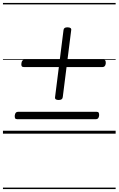

<svg xmlns="http://www.w3.org/2000/svg" viewBox="-20 -905 803 1300"><path d="M377 -228Q363 -228 357 -233Q351 -238 353 -249L410 -701Q411 -711 417.5 -715.5Q424 -720 436 -720Q451 -720 457.5 -715Q464 -710 462 -700L405 -248Q404 -238 397.5 -233Q391 -228 377 -228ZM96 -98Q86 -98 82.5 -104Q79 -110 80 -123Q83 -148 102 -148H635Q645 -148 648.5 -141.5Q652 -135 651 -122Q648 -98 630 -98ZM141 -451Q131 -451 127 -457Q123 -463 125 -476Q128 -501 146 -501H680Q690 -501 693.5 -494.5Q697 -488 696 -475Q693 -451 674 -451ZM0 365H763V375H0ZM0 -20H763V0H0ZM0 -505H763V-500H0ZM0 -885H763V-875H0Z"/></svg>

Font: Playwrite GB S Guides
Style: Italic
Weight: 400
Italic angle: -7.01216°
Designer: Veronika Burian, José Scaglione
Foundry: TypeTogether
Version: Version 1.002